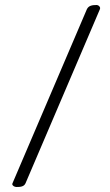

<svg xmlns="http://www.w3.org/2000/svg" viewBox="-20 -685 439 767"><path d="M30 47C30 48 29 49 29 50C29 57 38 62 46 62C61 62 76 61 82 47L379 -648C379 -649 380 -651 380 -652C380 -659 373 -665 366 -665C349 -665 334 -663 327 -648Z"/></svg>

Font: EB Garamond 12
Style: Regular
Weight: 400
Version: Version 0.016+